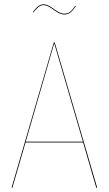

<svg xmlns="http://www.w3.org/2000/svg" viewBox="-20 -879 509 899"><path d="M186 -855Q171.9 -855 161.4 -847.2Q150.9 -839.4 136.2 -820.3L133.3 -821.8Q147.9 -841.8 159.4 -850.3Q170.9 -858.9 186 -858.9Q202.1 -858.9 232.2 -836.9Q262.2 -814.9 280.3 -814.9Q295.9 -814.9 307.4 -823.2Q318.8 -831.5 332 -852.1L335 -850.6Q321.8 -829.6 309.3 -820.3Q296.9 -811 280.3 -811Q261.2 -811 231.2 -833Q201.2 -855 186 -855ZM430.7 0 369.1 -211.9H99.6L38.1 0H34.2L231.9 -680.2H236.3L435.1 0ZM100.6 -215.8H368.2L233.9 -676.3Z"/></svg>

Font: Fira Sans Compressed Four
Style: Regular
Weight: 100
Width: 1
Designer: Carrois Corporate & Edenspiekermann AG
Foundry: Carrois Corporate GbR & Edenspiekermann AG
Version: Version 4.203;PS 004.203;hotconv 1.0.88;makeotf.lib2.5.64775